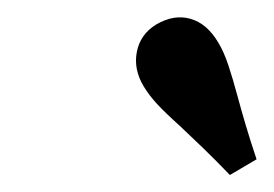

<svg xmlns="http://www.w3.org/2000/svg" viewBox="-20 -687 322 226"><path d="M192.2 -538.3Q173.7 -555 164.7 -564.8Q155.8 -574.5 149.2 -585.2Q137 -605.5 141.1 -626.1Q145.2 -646.8 163.9 -658.2Q184.9 -670.5 204.4 -664.8Q223.9 -659.2 237.1 -636.6Q243.6 -625.9 248.9 -609.9Q254.2 -593.8 259.4 -574.5Q263.6 -558.8 269.1 -540.2Q274.6 -521.5 282 -499.5L250.6 -481Q234.2 -498.1 219.4 -512.4Q204.5 -526.8 192.2 -538.3Z"/></svg>

Font: Playfair Micro SmCond SmLight
Style: Italic
Weight: 360
Width: 4
Italic angle: -15.6°
Designer: Claus Eggers Sørensen
Foundry: Claus Eggers Sørensen
Version: Version 2.203;Glyphs 3.3 (3326)